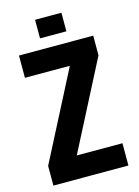

<svg xmlns="http://www.w3.org/2000/svg" viewBox="-128 -928 723 999"><g transform="rotate(-15 234.0 -429.0)"><path d="M32 0V-106L276 -580H34V-700H434V-594L190 -120H436V0ZM163 -758V-858H305V-758Z"/></g></svg>

Font: Tektur SemiCondensed SemiBold
Style: Regular
Weight: 600
Width: 4
Designer: Adam Jagosz
Foundry: Adam Jagosz
Version: Version 1.005;gftools[0.9.30]